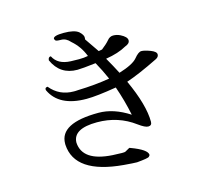

<svg xmlns="http://www.w3.org/2000/svg" viewBox="-116 -940 1232 1116"><g transform="rotate(-15 500.0 -381.5)"><path d="M568 -415Q598 -330 617 -238Q523 -299 433 -299Q199 -299 199 -176Q199 -173 199 -169Q209 7 496 32Q555 37 575 37Q643 31 649 24Q656 17 656 14Q656 -18 558 -54Q553 -57 550 -54Q546 -52 525 -40Q522 -38 504 -38Q486 -38 448 -40Q270 -51 264 -165Q266 -248 410 -248Q537 -248 635 -175Q673 -147 692 -147Q714 -147 714 -170Q714 -271 641 -430Q716 -455 834 -513Q853 -522 853 -538Q853 -555 819 -568Q784 -581 766 -581Q748 -581 722 -549Q696 -518 611 -492Q587 -539 557 -591Q633 -603 682 -631Q711 -641 711 -661Q711 -682 673 -701Q653 -711 631 -711Q610 -711 595 -692Q580 -674 548 -649L527 -645Q485 -705 468 -731L469 -740Q471 -757 447 -779Q422 -800 358 -800Q294 -800 294 -781Q295 -777 299 -771Q303 -765 333 -765Q363 -765 387 -737Q435 -696 459 -634Q435 -629 405 -629Q376 -629 355 -630Q277 -633 250 -688Q234 -688 233 -668Q276 -572 380 -572Q408 -572 491 -582Q520 -530 544 -475Q456 -460 352 -457L336 -456Q332 -456 327 -456Q240 -456 186 -522Q171 -521 171 -510Q171 -507 172 -504Q223 -395 388 -395Q449 -395 568 -415Z"/></g></svg>

Font: Sawarabi Mincho
Style: Regular
Weight: 400
Version: Version 1.082; ttfautohint (v1.8.4.7-5d5b)